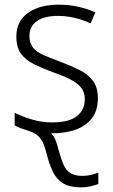

<svg xmlns="http://www.w3.org/2000/svg" viewBox="-20 -562 482 822"><path d="M326 240Q279 240 251 223.5Q223 207 206.5 173.5Q190 140 178 90Q168 50 151.5 29Q135 8 102 -2Q85 -7 70 -12.5Q55 -18 43 -25V-79Q77 -62 118.5 -50Q160 -38 203 -38Q276 -38 309.5 -65Q343 -92 343 -137Q343 -167 327.5 -186.5Q312 -206 282 -221.5Q252 -237 206 -253Q160 -270 125 -287.5Q90 -305 70 -332Q50 -359 50 -406Q50 -471 99.5 -506.5Q149 -542 231 -542Q276 -542 315.5 -533Q355 -524 388 -509L368 -462Q349 -471 325.5 -478.5Q302 -486 277.5 -490Q253 -494 229 -494Q171 -494 138.5 -472Q106 -450 106 -408Q106 -377 121.5 -358Q137 -339 167 -326Q197 -313 240 -297Q285 -280 321 -262Q357 -244 378 -216Q399 -188 399 -141Q399 -90 374.5 -57Q350 -24 305.5 -7.5Q261 9 199 9Q212 22 219 41Q226 60 232 84Q242 121 253 145Q264 169 283 180Q302 191 333 191Q352 191 370.5 186.5Q389 182 401 177V226Q390 230 370 235Q350 240 326 240Z"/></svg>

Font: Noto Sans Display Light
Style: Regular
Weight: 300
Designer: Monotype Design Team
Foundry: Monotype Imaging Inc.
Version: Version 2.003